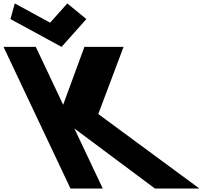

<svg xmlns="http://www.w3.org/2000/svg" viewBox="-356 -1098 1236 1118"><path d="M805.5 0 216.3 -434 363.5 -825H135.5L11.8 -488L-147.5 -825H-335.5L54.5 0H242.5L77 -350L546.5 0ZM146.9 -987 35.9 -1078 -64.2 -966 -270.1 -1078 -295.1 -987 2.5 -825Z"/></svg>

Font: Hussar
Style: BdOpOblFive
Weight: 700
Foundry: Cannot Into Space Fonts
Version: Version 2.00